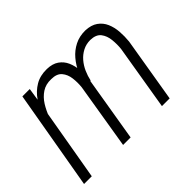

<svg xmlns="http://www.w3.org/2000/svg" viewBox="-110 -750 961 961"><g transform="rotate(-45 370.0 -269.5)"><path d="M143.6 -417 71.3 0H16.6L108.4 -528.3H160.6ZM112.3 -296.9 91.8 -309.1Q98.6 -348.6 113.5 -389.4Q128.4 -430.2 151.9 -464.4Q175.3 -498.5 210 -519Q244.6 -539.6 292 -538.6Q330.6 -537.6 354.7 -520.8Q378.9 -503.9 390.9 -476.6Q402.8 -449.2 405.5 -416.5Q408.2 -383.8 404.8 -351.6L346.2 0H293L350.6 -350.1Q354 -381.8 350.1 -413.3Q346.2 -444.8 328.1 -466.1Q310.1 -487.3 271.5 -487.3Q233.9 -488.8 206.5 -470.7Q179.2 -452.6 160.9 -423.3Q142.6 -394 130.6 -360.6Q118.7 -327.1 112.3 -296.9ZM406.2 -342.8 370.1 -340.8Q377 -377.4 392.6 -413.3Q408.2 -449.2 432.4 -477.5Q456.5 -505.9 489.5 -522.7Q522.5 -539.6 564.5 -539.1Q604.5 -537.6 629.4 -520Q654.3 -502.4 666.5 -474.4Q678.7 -446.3 681.2 -412.4Q683.6 -378.4 680.2 -344.7L622.6 0H567.9L625.5 -346.2Q628.9 -377 625.5 -409.7Q622.1 -442.4 605 -464.6Q587.9 -486.8 548.3 -487.8Q518.6 -487.8 494.4 -475.1Q470.2 -462.4 452.4 -441.7Q434.6 -420.9 423.1 -395Q411.6 -369.1 406.2 -342.8Z"/></g></svg>

Font: Roboto Condensed Light
Style: Italic
Weight: 300
Italic angle: -12°
Designer: Christian Robertson
Foundry: Google
Version: Version 3.0; 2020